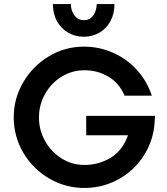

<svg xmlns="http://www.w3.org/2000/svg" viewBox="-20 -922 826 951"><path d="M48 -341Q48 -434 95 -514.5Q142 -595 222 -643Q302 -691 396 -691Q472 -691 540.5 -660.5Q609 -630 659 -574.5Q709 -519 732 -448H597Q571 -510 517.5 -542Q464 -574 398 -574Q337 -574 285.5 -542.5Q234 -511 203.5 -457Q173 -403 173 -340Q173 -277 203.5 -223Q234 -169 285.5 -137Q337 -105 398 -105Q469 -105 528 -140.5Q587 -176 614 -252H407V-348H748L746 -319Q741 -228 693 -152.5Q645 -77 567 -34Q489 9 398 9Q304 9 223.5 -38Q143 -85 95.5 -165.5Q48 -246 48 -341ZM395 -740Q353 -740 318 -760Q283 -780 262.5 -816.5Q242 -853 242 -902H331Q331 -870 348.5 -846Q366 -822 396 -822Q425 -822 442 -846Q459 -870 459 -902H547Q547 -854 527 -817Q507 -780 472 -760Q437 -740 395 -740Z"/></svg>

Font: Teachers SemiBold
Style: Regular
Weight: 600
Designer: Alfredo Marco Pradil & Chank Diesel
Version: Version 0.009